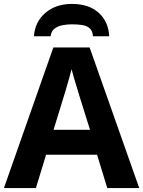

<svg xmlns="http://www.w3.org/2000/svg" viewBox="-20 -959 730 979"><path d="M527 0 475 -170H215L163 0H0L252 -717H437L690 0ZM387 -463Q382 -480 374 -506Q366 -532 358 -559Q350 -586 345 -606Q340 -586 331.5 -556.5Q323 -527 315.5 -500.5Q308 -474 304 -463L253 -297H439ZM347 -939Q433 -939 483 -894Q533 -849 537 -774H454Q452 -802 437 -815Q422 -828 398.5 -831.5Q375 -835 346 -835Q323 -835 299 -830.5Q275 -826 258 -813Q241 -800 238 -774H153Q158 -847 211 -893Q264 -939 347 -939Z"/></svg>

Font: RS Noto Sans
Style: Bold
Weight: 700
Designer: Monotype Design Team
Foundry: Monotype Imaging Inc.
Version: Version 3.10